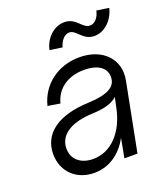

<svg xmlns="http://www.w3.org/2000/svg" viewBox="-131 -787 785 897"><g transform="rotate(-20 261.0 -339.0)"><path d="M185 16C258 16 320 -26 357 -96L339 0H404L470 -339C490 -440 418 -516 302 -516C195 -516 109 -451 85 -353L146 -343C163 -412 222 -453 303 -453C369 -453 410 -426 410 -380C411 -331 367 -306 272 -302C120 -297 33 -235 33 -132C33 -45 96 16 185 16ZM202 -47C140 -47 100 -82 100 -135C100 -203 163 -244 272 -248C330 -250 371 -262 395 -285L385 -238C362 -121 291 -47 202 -47ZM404 -585C454 -585 499 -627 513 -685L452 -694C445 -661 425 -638 401 -638C363 -638 351 -694 292 -694C239 -694 195 -650 183 -595L245 -586C253 -616 273 -641 297 -641C333 -641 346 -585 404 -585Z"/></g></svg>

Font: Uncut Sans Book Italic
Style: Regular
Weight: 350
Italic angle: -11°
Designer: Kasper Nordkvist
Foundry: UNCUT.wtf
Version: Version 1.304;Glyphs 3.2 (3246)